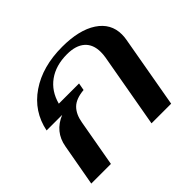

<svg xmlns="http://www.w3.org/2000/svg" viewBox="-132 -751 933 933"><g transform="rotate(-45 334.5 -285.0)"><path d="M56 -217Q71 -302 153 -336H46Q68 -445 159.5 -507.5Q251 -570 387 -570Q503 -570 569 -526.5Q635 -483 635 -407Q635 -391 632 -374L566 0H431L499 -384Q502 -402 502 -419Q502 -472 470 -500Q438 -528 378 -528Q301 -528 249.5 -491Q198 -454 180 -386H319L312 -348Q256 -343 229.5 -316.5Q203 -290 195 -242L152 0H17Z"/></g></svg>

Font: Fahkwang SemiBold
Style: Italic
Weight: 600
Italic angle: -10°
Version: Version 1.000; ttfautohint (v1.6)